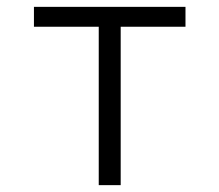

<svg xmlns="http://www.w3.org/2000/svg" viewBox="-20 -540 640 560"><path d="M268 0V-462H79V-520H521V-462H332V0Z"/></svg>

Font: Iosevka Custom Light Extended
Style: Regular
Weight: 300
Width: 7
Monospace: yes
Designer: Belleve Invis
Foundry: Belleve Invis
Version: Version 11.2.4; ttfautohint (v1.8.4)